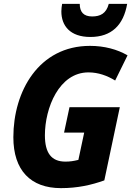

<svg xmlns="http://www.w3.org/2000/svg" viewBox="-20 -962 679 992"><path d="M447 -771C556 -771 618 -832 637 -942H542C529 -892 498 -877 456 -877C412 -877 392 -900 392 -942H301C299 -930 297 -917 297 -903C297 -829 342 -771 447 -771ZM295 10C381 10 452 -6 519 -30L599 -408H339L311 -277H415L385 -136C361 -130 343 -127 318 -127C246 -127 212 -171 212 -263C212 -404 285 -588 437 -588C488 -588 534 -571 575 -546L639 -676C586 -707 519 -725 445 -725C180 -725 49 -490 49 -253C49 -82 138 10 295 10Z"/></svg>

Font: Noto Sans SemiCondensed ExtraBold
Style: Italic
Weight: 800
Width: 4
Italic angle: -12°
Designer: Monotype Design Team
Foundry: Monotype Imaging Inc.
Version: Version 2.013